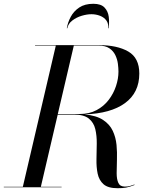

<svg xmlns="http://www.w3.org/2000/svg" viewBox="-60 -988 794 1013"><path d="M510 -839Q513.5 -863.5 501.2 -880Q489 -896.5 467.5 -904.8Q446 -913 422.5 -913Q399 -913 371.2 -904.8Q343.5 -896.5 321.8 -880Q300 -863.5 295 -839H292.5Q297.5 -869.5 313.2 -899.2Q329 -929 358.2 -948.5Q387.5 -968 432.5 -968Q472.5 -968 491.2 -948.5Q510 -929 513.8 -899.2Q517.5 -869.5 512.5 -839ZM-40 -2.5H60.5L234.5 -747.5H125V-750H460Q558.5 -750 616.8 -716.2Q675 -682.5 675 -600Q675 -499.5 599.8 -444.2Q524.5 -389 386 -384.5Q448.5 -378.5 483.8 -355.2Q519 -332 535 -297.5Q551 -263 554.8 -223.5Q558.5 -184 557 -145.2Q555.5 -106.5 555.5 -74.2Q555.5 -42 564.5 -22.8Q573.5 -3.5 599 -3.5Q614.5 -3.5 626 -6.8Q637.5 -10 649 -14.5L650 -12Q623 -1.5 605 1.8Q587 5 560 5Q510 5 486.2 -16Q462.5 -37 455.2 -71.8Q448 -106.5 449 -148Q450 -189.5 450.5 -230.8Q451 -272 442.8 -306.8Q434.5 -341.5 408.5 -362.5Q382.5 -383.5 330 -383.5H244.5L155.5 -2.5H265V0H-40ZM460 -747.5H329.5L245 -386.5H360Q411 -386.5 449.5 -407Q488 -427.5 513.5 -461Q539 -494.5 552 -533.8Q565 -573 565 -610Q565 -628.5 562 -651.8Q559 -675 548.5 -697Q538 -719 517 -733.2Q496 -747.5 460 -747.5Z"/></svg>

Font: Bodoni* 72pt
Style: Italic
Weight: 400
Italic angle: -13°
Version: Version 2.3